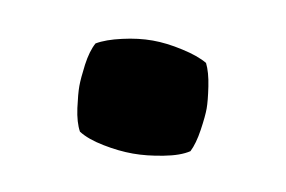

<svg xmlns="http://www.w3.org/2000/svg" viewBox="-33 -172 335 225"><g transform="rotate(10 134.5 -59.0)"><path d="M59 -58Q59 -67 61.2 -83.8Q63.5 -100.5 69 -110.5Q80 -117 98.8 -121.2Q117.5 -125.5 134.5 -125.5Q151 -125.5 170.2 -121.2Q189.5 -117 200.5 -110.5Q205.5 -100.5 208 -83.8Q210.5 -67 210.5 -58Q210.5 -49 208 -32.2Q205.5 -15.5 200.5 -5.5Q190 1.5 170.5 5.2Q151 9 134.5 9Q117.5 9 98.8 5.2Q80 1.5 69 -5.5Q63.5 -15.5 61.2 -32.2Q59 -49 59 -58Z"/></g></svg>

Font: Signika Medium
Style: Regular
Weight: 500
Designer: Anna Giedry
Foundry: Anna Giedry
Version: Version 2.000